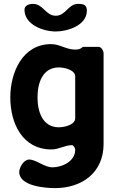

<svg xmlns="http://www.w3.org/2000/svg" viewBox="-20 -761 610 988"><path d="M79 124C79 197 213 207 263 207C401 207 513 128 513 -20V-487C513 -498 502 -520 487 -520H407C391 -506 381 -506 364 -506C322 -506 287 -534 243 -534C95 -534 33 -387 33 -260C33 -127 95 8 245 8C283 8 314 -14 350 -14C359 -14 367 2 367 10C367 69 300 100 250 100C207 100 167 60 130 60C102 60 79 101 79 124ZM173 -260C173 -332 198 -414 283 -414C308 -414 367 -403 367 -367V-153C367 -117 308 -106 283 -106C198 -106 173 -188 173 -260ZM106 -711C106 -633 204 -599 267 -599C327 -599 427 -630 427 -706C427 -736 410 -741 382 -741C330 -741 319 -680 267 -680C215 -680 202 -741 150 -741C131 -741 106 -734 106 -711Z"/></svg>

Font: Asimov Print
Style: C
Weight: 500
Designer: Google
Version: Version 2.000980: 2014